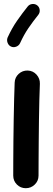

<svg xmlns="http://www.w3.org/2000/svg" viewBox="-20 -901 272 985"><path d="M122.6 -539.1Q149.4 -538.1 167.5 -518.1Q185.5 -498 184.6 -471.2Q183.1 -437.5 181.9 -389.4Q180.7 -341.3 179.9 -286.6Q179.2 -231.9 178.7 -177.7Q178.2 -123.5 178 -77.1Q177.7 -30.8 177.7 0Q177.7 26.9 158.4 45.7Q139.2 64.5 112.3 64.5Q85.4 64.5 66.7 45.7Q47.9 26.9 47.9 0Q47.9 -31.2 48.1 -77.6Q48.3 -124 48.8 -178.5Q49.3 -232.9 50.3 -288.1Q51.3 -343.3 52.5 -392.6Q53.7 -441.9 55.2 -477.1Q56.2 -503.9 75.9 -522Q95.7 -540 122.6 -539.1ZM170.9 -873.5Q182.1 -864.7 183.6 -850.3Q185.1 -835.9 176.3 -824.7Q148.9 -790.5 126 -757.1Q103 -723.6 83 -679.7Q77.1 -667 63.2 -661.6Q49.3 -656.2 36.6 -662.1Q24.4 -667.5 19 -681.4Q13.7 -695.3 19 -708.5Q42 -758.3 68.4 -795.9Q94.7 -833.5 122.1 -867.7Q130.9 -878.9 145.5 -880.4Q160.2 -881.8 170.9 -873.5Z"/></svg>

Font: Mikhak-DS2-FD Bold
Style: Regular
Weight: 700
Designer: Amin Abedi
Version: Version 3.4